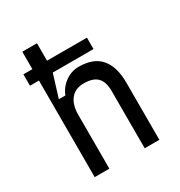

<svg xmlns="http://www.w3.org/2000/svg" viewBox="-180 -896 959 1021"><g transform="rotate(-30 300.0 -385.0)"><path d="M195 -770V-610L147 -454H187Q204 -497 241.5 -524Q279 -551 324 -551Q415 -551 458.5 -499.5Q502 -448 502 -352V0H412V-352Q412 -408 386 -434.5Q360 -461 304 -461Q250 -461 222.5 -426Q195 -391 195 -332V0H105V-770ZM50 -663H440V-593H50Z"/></g></svg>

Font: Fliege Mono Thin
Style: Regular
Weight: 100
Version: Version 0.020;Glyphs 3.3 (3306)